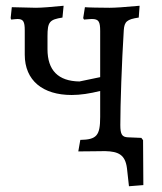

<svg xmlns="http://www.w3.org/2000/svg" viewBox="-20 -525 563 667"><path d="M477 -38 471 -46 424 -48C404 -49 398 -58 398 -91C398 -163 403 -308 410 -420C412 -450 421 -458 462 -464L465 -505C412 -500 378 -498 361 -498C334 -498 280 -499 275 -500L269 -462L272 -457C285 -458 294 -459 299 -459C323 -459 328 -450 328 -417V-257L256 -242C182 -243 145 -281 145 -354V-399C145 -449 152 -457 197 -464L201 -505C163 -501 123 -498 105 -498L21 -500L17 -462L19 -457C28 -458 37 -459 41 -459C61 -459 66 -450 66 -419V-335C66 -245 129 -195 229 -195C259 -195 292 -200 328 -209V-119C328 -54 316 -40 259 -39L252 1C291 1 325 0 345 0C392 1 415 13 421 59L428 122L478 118Z"/></svg>

Font: Alegreya SC
Style: Regular
Weight: 400
Designer: Juan Pablo del Peral
Foundry: Huerta Tipografica
Version: Version 2.007;PS 002.007;hotconv 1.0.88;makeotf.lib2.5.64775